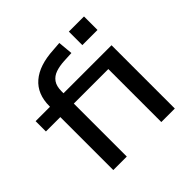

<svg xmlns="http://www.w3.org/2000/svg" viewBox="-178 -892 1066 1066"><g transform="rotate(-45 354.5 -359.0)"><path d="M132 0V-416H19V-497H157L132 -470V-501Q132 -597 192.5 -649Q253 -701 368 -707L419 -711L427 -624L367 -621Q329 -619 300 -609Q271 -599 254.5 -576Q238 -553 238 -512V-477L209 -497H615V0H509V-416H238V0ZM501 -612V-718H620V-612Z"/></g></svg>

Font: Nunito Sans 7pt SemiExpanded Medium
Style: Regular
Weight: 500
Width: 6
Designer: Vernon Adams
Foundry: Vernon Adams
Version: Version 3.101;gftools[0.9.27]